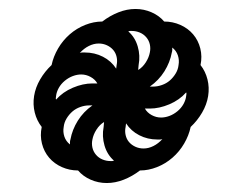

<svg xmlns="http://www.w3.org/2000/svg" viewBox="-20 -554 540 428"><path d="M226 -195Q228 -195 230 -195Q232 -195 234 -196Q219 -209 213 -229.5Q207 -250 211 -271L212 -282Q202 -276 195 -265Q188 -254 186 -243Q184 -234 186 -225Q188 -216 194 -209Q200 -202 208.5 -198.5Q217 -195 226 -195ZM239 -401 240 -409Q242 -418 240 -427Q238 -436 232.5 -442.5Q227 -449 218.5 -453Q210 -457 200 -457Q189 -457 178 -451.5Q167 -446 158 -436Q161 -437 163.5 -437Q166 -437 169 -437Q191 -437 209.5 -427.5Q228 -418 239 -401ZM288 -398Q298 -404 305 -415Q312 -426 314 -437Q316 -446 314 -455Q312 -464 306 -471Q300 -478 291.5 -481.5Q283 -485 274 -485Q272 -485 270 -485Q268 -485 266 -484Q281 -471 287 -450.5Q293 -430 289 -409ZM339 -292Q348 -292 357.5 -295.5Q367 -299 375.5 -306Q384 -313 389 -322Q394 -331 395 -340Q395 -342 395.5 -344Q396 -346 395 -348Q380 -331 357.5 -321.5Q335 -312 314 -312H303Q308 -303 318 -297.5Q328 -292 339 -292ZM105 -332Q120 -349 142.5 -358.5Q165 -368 186 -368H197Q192 -377 182 -382.5Q172 -388 161 -388Q152 -388 142.5 -384.5Q133 -381 124.5 -374Q116 -367 111 -358Q106 -349 105 -340Q105 -338 104.5 -336Q104 -334 105 -332ZM136 -232Q136 -235 136 -237.5Q136 -240 137 -243Q141 -265 153.5 -285Q166 -305 186 -319H178Q169 -319 159 -315.5Q149 -312 141.5 -305.5Q134 -299 128.5 -290Q123 -281 122 -271Q120 -260 123.5 -249.5Q127 -239 136 -232ZM300 -223Q311 -223 322 -228.5Q333 -234 342 -244Q339 -243 336.5 -243Q334 -243 331 -243Q309 -243 290.5 -252.5Q272 -262 261 -279L260 -271Q258 -262 260 -253Q262 -244 267.5 -237.5Q273 -231 281.5 -227Q290 -223 300 -223ZM322 -361Q331 -361 341 -364.5Q351 -368 358.5 -374.5Q366 -381 371.5 -390Q377 -399 378 -409Q380 -420 376.5 -430.5Q373 -441 364 -448Q364 -445 364 -442.5Q364 -440 363 -437Q359 -415 346.5 -395Q334 -375 314 -361ZM218 -146Q199 -146 182 -153.5Q165 -161 154 -174Q135 -174 118 -181.5Q101 -189 89.5 -202.5Q78 -216 73.5 -234Q69 -252 73 -271Q62 -285 57.5 -303Q53 -321 56 -340Q59 -359 69.5 -377Q80 -395 95 -409Q99 -428 109.5 -446Q120 -464 135.5 -477.5Q151 -491 170 -498.5Q189 -506 208 -506Q225 -519 244 -526.5Q263 -534 282 -534Q301 -534 318 -526.5Q335 -519 346 -506Q365 -506 382 -498.5Q399 -491 410.5 -477.5Q422 -464 426.5 -446Q431 -428 427 -409Q438 -395 442.5 -377Q447 -359 444 -340Q441 -321 430.5 -303Q420 -285 405 -271Q401 -252 390.5 -234Q380 -216 364.5 -202.5Q349 -189 330 -181.5Q311 -174 292 -174Q275 -161 256 -153.5Q237 -146 218 -146Z"/></svg>

Font: Iosevka Heavy
Style: Italic
Weight: 900
Italic angle: -9°
Monospace: yes
Designer: Belleve Invis
Foundry: Belleve Invis
Version: Version 32.5.0; ttfautohint (v1.8.4)